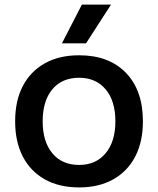

<svg xmlns="http://www.w3.org/2000/svg" viewBox="-20 -805 690 837"><path d="M325 12Q238 12 175.5 -23Q113 -58 79.5 -122.5Q46 -187 46 -276Q46 -366 79.5 -430Q113 -494 175.5 -529Q238 -564 325 -564Q455 -564 529 -487.5Q603 -411 603 -276Q603 -187 569.5 -122.5Q536 -58 473.5 -23Q411 12 325 12ZM325 -86Q398 -86 440.5 -137Q483 -188 483 -276Q483 -365 440.5 -415.5Q398 -466 325 -466Q250 -466 208 -415.5Q166 -365 166 -276Q166 -188 208 -137Q250 -86 325 -86ZM250 -616 337 -785H464L355 -616Z"/></svg>

Font: Azeret Mono Medium
Style: Regular
Weight: 500
Designer: Martin Vácha
Foundry: Displaay
Version: Version 1.002